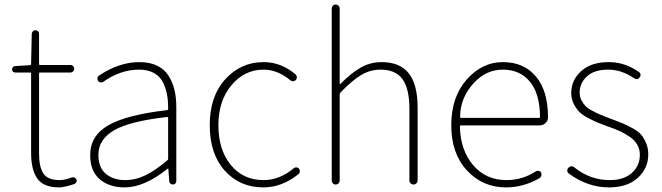

<svg xmlns="http://www.w3.org/2000/svg" viewBox="-20 -814 2919 847"><path d="M241.2 12.7Q171.9 12.7 144.5 -26.4Q117.2 -65.4 117.2 -139.6V-489.3Q117.2 -494.1 112.3 -494.1H46.9Q41 -494.1 37.1 -498Q33.2 -502 33.2 -507.8Q33.2 -513.7 37.1 -518.1Q41 -522.5 46.9 -522.5L112.3 -526.4Q117.2 -527.3 117.2 -531.2L120.1 -665Q121.1 -671.9 125.5 -676.3Q129.9 -680.7 136.2 -680.7Q142.6 -680.7 147.5 -676.3Q152.3 -671.9 152.3 -665V-531.2Q152.3 -527.3 156.2 -527.3H291Q297.9 -527.3 302.7 -522.5Q307.6 -517.6 307.6 -510.7Q307.6 -503.9 302.7 -499Q297.9 -494.1 291 -494.1H156.2Q152.3 -494.1 152.3 -489.3V-134.8Q152.3 -78.1 171.4 -48.8Q190.4 -19.5 244.1 -19.5Q266.6 -19.5 295.9 -31.2Q302.7 -33.2 308.6 -30.8Q314.5 -28.3 317.4 -22.5Q318.4 -19.5 318.4 -16.6Q318.4 -12.7 316.4 -9.8Q313.5 -3.9 307.6 -2Q262.7 12.7 241.2 12.7Z M529.3 12.7Q462.9 12.7 420.4 -22.9Q377.9 -58.6 377.9 -129.9Q377.9 -215.8 458.5 -261.7Q539.1 -307.6 716.8 -328.1Q721.7 -329.1 721.7 -333Q721.7 -337.9 721.7 -342.8Q721.7 -372.1 716.8 -396.5Q711.9 -424.8 698.7 -451.2Q685.5 -477.5 658.7 -492.2Q631.8 -506.8 593.8 -506.8Q511.7 -506.8 435.5 -453.1Q429.7 -449.2 422.9 -450.7Q416 -452.1 412.1 -457Q409.2 -463.9 410.2 -470.7Q411.1 -477.5 418 -481.4Q505.9 -540 595.7 -540Q640.6 -540 672.9 -524.4Q705.1 -508.8 723.1 -480.5Q741.2 -452.1 749.5 -418Q757.8 -383.8 757.8 -340.8V-14.6Q757.8 -8.8 753.4 -4.4Q749 0 742.7 0Q736.3 0 731.4 -4.4Q726.6 -8.8 726.6 -14.6L722.7 -68.4Q722.7 -70.3 721.2 -70.3Q719.7 -70.3 718.8 -69.3Q617.2 12.7 529.3 12.7ZM532.2 -19.5Q578.1 -19.5 622.1 -41Q666 -62.5 717.8 -106.4Q721.7 -109.4 721.7 -113.3V-293.9Q721.7 -297.9 717.8 -297.9Q717.8 -297.9 716.8 -297.9Q552.7 -279.3 483.4 -239.3Q414.1 -199.2 414.1 -130.9Q414.1 -74.2 447.3 -46.9Q480.5 -19.5 532.2 -19.5Z M1141.6 12.7Q1038.1 12.7 971.7 -61Q905.3 -134.8 905.3 -261.7Q905.3 -389.6 974.1 -464.8Q1043 -540 1142.6 -540Q1220.7 -540 1284.2 -485.4Q1289.1 -480.5 1289.6 -473.6Q1290 -466.8 1285.2 -461.4Q1280.3 -456.1 1273.4 -455.6Q1266.6 -455.1 1260.7 -460Q1204.1 -506.8 1142.6 -506.8Q1058.6 -506.8 1001 -438Q943.4 -369.1 943.4 -261.7Q943.4 -153.3 998 -86.4Q1052.7 -19.5 1142.6 -19.5Q1213.9 -19.5 1276.4 -72.3Q1281.2 -76.2 1288.1 -75.7Q1294.9 -75.2 1298.8 -70.3Q1302.7 -65.4 1302.7 -59.6Q1302.7 -50.8 1296.9 -45.9Q1223.6 12.7 1141.6 12.7Z M1443.4 -17.6V-776.4Q1443.4 -783.2 1448.2 -788.6Q1453.1 -793.9 1460.9 -793.9Q1468.8 -793.9 1473.6 -788.6Q1478.5 -783.2 1478.5 -776.4V-445.3Q1478.5 -444.3 1480 -443.8Q1481.4 -443.4 1482.4 -444.3Q1528.3 -491.2 1570.8 -515.6Q1613.3 -540 1663.1 -540Q1744.1 -540 1783.2 -490.7Q1822.3 -441.4 1822.3 -338.9V-17.6Q1822.3 -10.7 1816.9 -5.4Q1811.5 0 1804.2 0Q1796.9 0 1791.5 -5.4Q1786.1 -10.7 1786.1 -17.6V-334Q1786.1 -421.9 1755.9 -464.4Q1725.6 -506.8 1659.2 -506.8Q1613.3 -506.8 1573.7 -483.4Q1534.2 -460 1482.4 -406.2Q1478.5 -403.3 1478.5 -398.4V-17.6Q1478.5 -10.7 1473.6 -5.4Q1468.8 0 1460.9 0Q1453.1 0 1448.2 -5.4Q1443.4 -10.7 1443.4 -17.6Z M2211.9 12.7Q2109.4 12.7 2040 -62Q1970.7 -136.7 1970.7 -261.7Q1970.7 -385.7 2038.6 -462.9Q2106.4 -540 2198.2 -540Q2291 -540 2344.2 -476.6Q2397.5 -413.1 2397.5 -296.9V-295.9Q2397.5 -281.2 2386.2 -271Q2375 -260.7 2360.4 -260.7H2013.7Q2008.8 -260.7 2008.8 -256.8Q2010.7 -152.3 2066.9 -85.9Q2123 -19.5 2213.9 -19.5Q2285.2 -19.5 2344.7 -58.6Q2350.6 -61.5 2357.4 -60.1Q2364.3 -58.6 2367.2 -52.7Q2370.1 -45.9 2368.2 -39.1Q2366.2 -32.2 2360.4 -28.3Q2289.1 12.7 2211.9 12.7ZM2009.8 -297.9Q2009.8 -293.9 2013.7 -293.9H2357.4Q2362.3 -293.9 2362.3 -297.9V-298.8Q2361.3 -401.4 2317.4 -454.1Q2273.4 -506.8 2198.2 -506.8Q2126 -506.8 2072.3 -450.2Q2009.8 -383.8 2009.8 -297.9Z M2667 12.7Q2572.3 12.7 2490.2 -47.9Q2482.4 -52.7 2482.4 -62.5Q2482.4 -68.4 2487.3 -73.2Q2491.2 -79.1 2499 -80.1Q2506.8 -81.1 2512.7 -76.2Q2583 -19.5 2669.9 -19.5Q2732.4 -19.5 2767.6 -51.3Q2802.7 -83 2802.7 -130.9Q2802.7 -155.3 2791.5 -175.3Q2780.3 -195.3 2758.8 -210Q2737.3 -224.6 2717.8 -233.9Q2698.2 -243.2 2670.9 -252.9Q2668 -253.9 2664.1 -254.9Q2632.8 -266.6 2616.2 -273.4Q2599.6 -280.3 2573.7 -293.9Q2547.9 -307.6 2534.7 -321.3Q2521.5 -335 2510.7 -356.4Q2500 -377.9 2500 -403.3Q2500 -460.9 2543.9 -500.5Q2587.9 -540 2666 -540Q2737.3 -540 2798.8 -496.1Q2804.7 -492.2 2805.7 -485.4Q2806.6 -478.5 2801.8 -472.7Q2792 -459 2777.3 -468.8Q2721.7 -506.8 2663.1 -506.8Q2601.6 -506.8 2569.3 -477.1Q2537.1 -447.3 2537.1 -405.3Q2537.1 -386.7 2545.4 -371.1Q2553.7 -355.5 2563.5 -345.7Q2573.2 -335.9 2593.3 -325.2Q2613.3 -314.5 2626 -309.1Q2638.7 -303.7 2664.1 -293.9Q2670.9 -292 2682.6 -287.1Q2713.9 -275.4 2730 -268.6Q2746.1 -261.7 2771 -248Q2795.9 -234.4 2808.1 -220.2Q2820.3 -206.1 2830.1 -183.1Q2839.8 -160.2 2839.8 -132.8Q2839.8 -71.3 2793.5 -29.3Q2747.1 12.7 2667 12.7Z"/></svg>

Font: Gen Jyuu Gothic ExtraLight
Style: Regular
Weight: 100
Designer: [Source Han Sans]
Ryoko NISHIZUKA  (kana & ideographs); Paul D. Hunt (Latin, Greek & Cyrillic); Wenlong ZHANG  (bopomofo
Version: Version 1.002.20150607